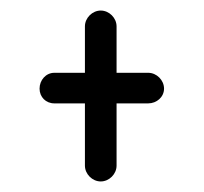

<svg xmlns="http://www.w3.org/2000/svg" viewBox="-20 -488 386 364"><path d="M171 -468C155 -468 141 -454 141 -438V-350H83C67 -350 55 -336 55 -320C55 -304 67 -292 83 -292H141V-174C141 -158 155 -144 171 -144C187 -144 201 -158 201 -174V-292H259H261C277 -292 291 -304 291 -320C291 -336 277 -350 261 -350H259H201V-438C201 -454 187 -468 171 -468Z"/></svg>

Font: bauhaus_2017
Style: _regular
Weight: 400
Version: Version 1.0